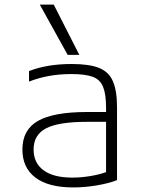

<svg xmlns="http://www.w3.org/2000/svg" viewBox="-20 -810 640 840"><path d="M300 10Q192 10 135 -33Q78 -76 78 -156Q78 -242 146 -281Q214 -320 361 -320H444V-339Q444 -398 431 -430Q418 -462 385.5 -474Q353 -486 292 -486Q190 -486 107 -453V-499Q145 -514 191.5 -522Q238 -530 294 -530Q370 -530 413 -513Q456 -496 474 -454.5Q492 -413 492 -340V-22Q457 -8 404 1Q351 10 300 10ZM444 -277H360Q236 -277 181.5 -248.5Q127 -220 127 -156Q127 -97 170.5 -65Q214 -33 296 -33Q334 -33 374 -39.5Q414 -46 444 -57ZM276 -570 154 -790H215L327 -570Z"/></svg>

Font: M PLUS Code Latin 60 Light
Style: Regular
Weight: 300
Width: 7
Monospace: yes
Designer: Coji Morishita
Foundry: UNDERFOREST DESIGN
Version: Version 1.005; ttfautohint (v1.8.3)